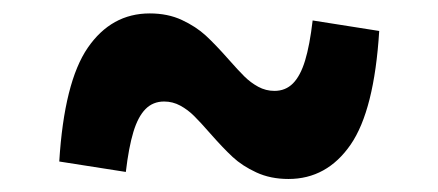

<svg xmlns="http://www.w3.org/2000/svg" viewBox="-20 -479 660 289"><path d="M296.1 -278.5Q281.6 -295.1 272.2 -304.4Q262.8 -313.8 251.4 -320Q240 -326.2 227 -326.2Q210.2 -326.2 199 -314.8Q187.8 -303.5 180.8 -280.5Q173.8 -257.5 169.4 -220.2L69.2 -235.9Q76.6 -355.4 112.1 -407.1Q147.7 -458.8 205.4 -458.8Q232.6 -458.8 253.8 -448.9Q275 -439 289.8 -425.4Q304.5 -411.8 323.9 -389.8Q338.5 -373.2 347.9 -363.9Q357.3 -354.6 368.7 -348.4Q380.1 -342.2 393.1 -342.2Q409.8 -342.2 421 -353.5Q432.2 -364.8 439.2 -387.8Q446.2 -410.8 450.6 -448.2L550.8 -432.4Q543.4 -312.9 507.7 -261.2Q472 -209.6 414.2 -209.6Q387.1 -209.6 365.8 -219.5Q344.6 -229.3 330.2 -242.7Q315.8 -256.1 296.1 -278.5Z"/></svg>

Font: Monaspace Krypton Var
Style: Regular
Weight: 400
Designer: Riley Cran and the Lettermatic Team
Version: Version 1.101 (Monaspace Krypton Var)